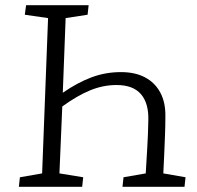

<svg xmlns="http://www.w3.org/2000/svg" viewBox="-20 -723 764 743"><path d="M223 -364Q279 -403 333.5 -423.5Q388 -444 448 -444Q503 -444 541.5 -423.5Q580 -403 600.5 -364.5Q621 -326 620 -272Q620 -236 618.5 -199.5Q617 -163 615.5 -126Q614 -89 612 -52L698 -37L694 0H454L458 -37L544 -52Q547 -103 550 -153.5Q553 -204 554 -257Q556 -323 525.5 -358.5Q495 -394 431 -394Q379 -394 329 -373.5Q279 -353 221 -311L210 -52L302 -37L298 0H53L57 -37L143 -52L166 -653L76 -666L81 -703H323L319 -666L234 -653Z"/></svg>

Font: Literata 18pt Light
Style: Italic
Weight: 300
Italic angle: -2°
Designer: Latin by Veronika Burian and Jose Scaglione. Greek by Irene Vlachou. Cyrillic by Vera Evstafieva
Foundry: TypeTogether
Version: Version 3.103;gftools[0.9.29]